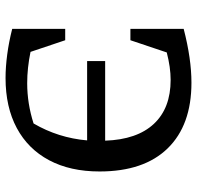

<svg xmlns="http://www.w3.org/2000/svg" viewBox="-29 -672 710 692"><g transform="rotate(-90 326.0 -326.0)"><path d="M374 9Q221 9 137.5 -76.5Q54 -162 54 -322Q54 -428 94.5 -504Q135 -580 210.5 -620.5Q286 -661 391 -661Q430 -661 475.5 -655Q521 -649 568 -637V-446H527L485 -571Q427 -583 372 -583Q299 -583 227 -560Q175 -471 166 -367H452V-302H165Q169 -187 225.5 -126.5Q282 -66 384 -66Q429 -66 483 -80L527 -211H568V-19Q460 9 374 9Z"/></g></svg>

Font: Piazzolla SC Medium
Style: Regular
Weight: 500
Designer: Juan Pablo del Peral
Foundry: Huerta Tipografica
Version: Version 1.330